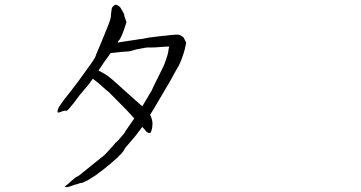

<svg xmlns="http://www.w3.org/2000/svg" viewBox="-20 -772 1540 819"><path d="M580.1 -221.7Q549.8 -180.7 544.9 -177.7V-176.8Q514.6 -142.6 512.7 -138.7Q510.7 -133.8 507.8 -129.9V-128.9Q502.9 -124 500 -119.1Q486.3 -103.5 453.1 -75.2Q438.5 -62.5 426.8 -53.7Q415 -44.9 409.2 -40Q404.3 -36.1 402.3 -35.2Q393.6 -27.3 383.8 -21.5L352.5 -2Q348.6 -1 341.8 2.9H340.8Q335.9 6.8 330.1 7.8Q321.3 8.8 313.5 11.7Q305.7 15.6 303.7 14.6H302.7Q301.8 14.6 278.3 23.4Q262.7 28.3 258.8 25.4Q257.8 24.4 256.8 23.4L260.7 20.5Q263.7 17.6 263.7 17.6Q266.6 16.6 285.2 -1Q300.8 -13.7 302.7 -15.6Q313.5 -20.5 317.4 -23.4L383.8 -77.1Q418.9 -105.5 422.9 -108.4Q429.7 -114.3 437.5 -123Q462.9 -151.4 463.9 -152.3Q469.7 -160.2 471.7 -162.1Q477.5 -166 487.3 -176.8Q513.7 -207 513.7 -210Q513.7 -210.9 514.6 -211.9Q537.1 -244.1 552.7 -266.6Q530.3 -293.9 446.3 -377Q443.4 -379.9 418 -401.4Q393.6 -423.8 381.8 -431.6Q378.9 -434.6 376 -436.5Q360.4 -415 358.4 -412.1Q352.5 -405.3 339.4 -389.6Q326.2 -374 325.2 -372.1H324.2Q320.3 -367.2 294.9 -333Q269.5 -300.8 263.7 -298.8Q257.8 -301.8 245.1 -296.9Q231.4 -291 227.5 -292Q224.6 -292 225.6 -299.8Q227.5 -311.5 237.3 -324.2Q253.9 -346.7 256.8 -351.6Q286.1 -388.7 288.1 -390.6Q288.1 -390.6 289.1 -392.6L314.5 -425.8L360.4 -489.3Q389.6 -529.3 389.6 -538.1L413.1 -593.8Q434.6 -646.5 440.4 -661.1Q455.1 -697.3 453.1 -708Q453.1 -711.9 456.1 -731.4Q457 -738.3 458 -739.3Q460.9 -744.1 465.8 -748Q472.7 -752.9 474.6 -752Q487.3 -748 493.2 -740.2Q509.8 -712.9 509.8 -710Q508.8 -705.1 519.5 -677.7Q498 -607.4 485.4 -597.7Q483.4 -595.7 483.4 -593.8L482.4 -590.8H485.4L490.2 -591.8L528.3 -597.7Q569.3 -603.5 571.3 -604.5Q578.1 -604.5 592.8 -607.4Q616.2 -612.3 620.1 -612.3Q671.9 -619.1 674.8 -619.1Q684.6 -619.1 703.1 -622.1Q730.5 -625 740.2 -624Q750 -623 762.7 -612.3Q763.7 -611.3 764.6 -609.4L774.4 -589.8Q771.5 -575.2 768.6 -563.5Q765.6 -551.8 762.7 -543Q756.8 -523.4 749 -505.9Q745.1 -495.1 731.4 -472.7Q712.9 -440.4 711.9 -437.5Q710 -432.6 676.8 -377Q638.7 -312.5 637.7 -310.5Q630.9 -299.8 620.1 -282.2Q622.1 -278.3 624 -274.4Q630.9 -256.8 630.4 -242.7Q629.9 -228.5 627.4 -219.7Q625 -210.9 622.1 -206.1Q621.1 -203.1 614.3 -205.1Q606.4 -207 601.6 -213.9Q597.7 -219.7 586.9 -230.5Q583 -225.6 580.1 -221.7ZM586.9 -318.4 627 -385.7Q630.9 -396.5 651.4 -436.5Q678.7 -491.2 679.7 -494.1Q698.2 -542 699.2 -562.5Q699.2 -564.5 701.2 -570.3L702.1 -573.2H698.2Q696.3 -573.2 689.5 -573.2Q685.5 -573.2 663.1 -571.3Q637.7 -569.3 623 -569.3Q611.3 -570.3 599.6 -568.4Q585.9 -565.4 574.2 -563.5Q561.5 -561.5 551.8 -558.6Q532.2 -552.7 529.3 -552.7Q519.5 -551.8 500 -550.8L453.1 -545.9H452.1L451.2 -544.9Q451.2 -543.9 442.4 -532.2Q433.6 -521.5 402.3 -474.6Q401.4 -472.7 400.4 -470.7Q409.2 -466.8 429.2 -455.1Q449.2 -443.4 505.9 -390.6Q559.6 -342.8 586.9 -318.4Z"/></svg>

Font: ToneOZ-YinPZ-Tsuipita-TC
Style: Regular
Weight: 400
Designer: ÂÆ£ÂøóÂáåJeffrey Xuan(jeffreyx@gmail.com, ToneOZ.com) ÈòøÂù§(cjkFonts)
Foundry: ToneOZ
Version: Version 0.24071